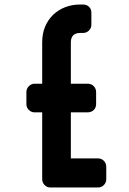

<svg xmlns="http://www.w3.org/2000/svg" viewBox="-20 -820 572 851"><path d="M167 -322H133Q119 -322 108 -332.5Q97 -343 97 -358V-412Q97 -427 108 -438Q119 -449 133 -449H167V-632Q167 -707 216 -755Q265 -800 336 -800H348Q364 -800 374.5 -790Q385 -780 385 -763V-710Q385 -696 374.5 -685Q364 -674 348 -674H336Q294 -674 294 -632V-449H368Q385 -449 395.5 -438Q406 -427 406 -412V-358Q406 -343 395.5 -332.5Q385 -322 368 -322H294V-118H414Q430 -118 440.5 -107Q451 -96 451 -80V-26Q451 -11 440.5 0Q430 11 414 11H204Q188 11 177.5 0Q167 -11 167 -26Z"/></svg>

Font: H.H. Samuel
Style: Regular
Weight: 900
Width: 1
Designer: deFharo
Foundry: deFharo
Version: Version 1.009